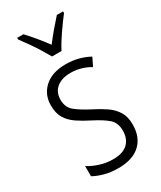

<svg xmlns="http://www.w3.org/2000/svg" viewBox="-196 -883 761 910"><g transform="rotate(-30 184.0 -428.5)"><path d="M332 -187Q332 -118 290.5 -79.5Q249 -41 171 -41Q128 -41 94.5 -50.5Q61 -60 38 -73V-129Q64 -112 98.5 -101Q133 -90 170 -90Q224 -90 250.5 -115.5Q277 -141 277 -185Q277 -228 251 -251Q225 -274 172 -301Q134 -320 104.5 -340Q75 -360 58 -387.5Q41 -415 41 -458Q41 -518 83 -555.5Q125 -593 199 -593Q235 -593 267.5 -584.5Q300 -576 327 -561L305 -516Q283 -530 255 -538Q227 -546 198 -546Q150 -546 122 -523Q94 -500 94 -459Q94 -418 120.5 -395.5Q147 -373 201 -345Q239 -326 268 -306Q297 -286 314.5 -258Q332 -230 332 -187ZM162 -657Q149 -680 132 -707.5Q115 -735 96.5 -761Q78 -787 63 -807V-816H97Q118 -794 142.5 -764.5Q167 -735 188 -706Q211 -736 232.5 -761.5Q254 -787 280 -816H314V-807Q290 -776 260.5 -733.5Q231 -691 214 -657Z"/></g></svg>

Font: Noto Sans Tamil UI Condensed Light
Style: Regular
Weight: 300
Width: 3
Designer: Jelle Bosma - Monotype Design Team
Foundry: Monotype Imaging Inc.
Version: Version 2.004; ttfautohint (v1.8.4.7-5d5b)